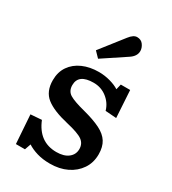

<svg xmlns="http://www.w3.org/2000/svg" viewBox="-195 -896 906 1012"><g transform="rotate(30 258.0 -390.0)"><path d="M65 14 53 -160 120 -165Q164 -56 270 -56Q316 -56 342 -76.5Q368 -97 368 -130Q368 -163 342.5 -181.5Q317 -200 243 -217Q152 -238 108.5 -272.5Q65 -307 65 -375Q65 -425 89.5 -460.5Q114 -496 157 -515Q200 -534 255 -534Q290 -534 324 -524.5Q358 -515 379 -501L387 -534H444L454 -369L387 -374Q375 -416 340 -443.5Q305 -471 259 -471Q167 -471 167 -404Q167 -368 194 -351.5Q221 -335 288 -318Q353 -301 393 -281Q433 -261 451.5 -231.5Q470 -202 470 -157Q470 -106 444 -67.5Q418 -29 373.5 -7.5Q329 14 271 14Q227 14 192 3.5Q157 -7 133 -23L120 14ZM215 -592 183 -625 292 -764Q315 -794 337 -794Q362 -794 375 -775.5Q388 -757 388 -738Q388 -706 352 -683Z"/></g></svg>

Font: Literata 7pt Medium
Style: Regular
Weight: 500
Designer: Latin by Veronika Burian and Jose Scaglione. Greek by Irene Vlachou. Cyrillic by Vera Evstafieva.
Foundry: TypeTogether
Version: Version 3.002